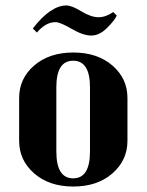

<svg xmlns="http://www.w3.org/2000/svg" viewBox="-20 -672 536 702"><path d="M446 -157Q446 -86 391 -38Q336 10 248 10Q160 10 105 -38Q50 -86 50 -157V-314Q50 -385 105 -432.5Q160 -480 248 -480Q336 -480 391 -432.5Q446 -385 446 -314ZM309 -118V-353Q309 -450 247.5 -450Q186 -450 186 -353V-118Q186 -20 247.5 -20Q309 -20 309 -118ZM183 -591Q147 -591 115 -553L100 -568Q165 -652 223 -652Q242 -652 277.5 -630.5Q313 -609 340 -609Q367 -609 394 -628L407 -615Q398 -596 370.5 -569Q343 -542 313.5 -542Q284 -542 242 -566.5Q200 -591 183 -591Z"/></svg>

Font: Trochut
Style: Bold
Weight: 700
Designer: Andreu Balius
Foundry: Andreu Balius
Version: Version 1.001